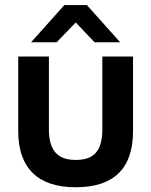

<svg xmlns="http://www.w3.org/2000/svg" viewBox="-20 -748 611 776"><path d="M53.7 -217.8V-519.5H177.7V-223.6Q177.7 -164.1 203.1 -132.8Q228.5 -101.6 286.1 -101.6Q343.8 -101.6 368.7 -132.3Q393.6 -163.1 393.6 -223.6V-519.5H517.6V-217.8Q517.6 -104.5 459.5 -47.9Q401.4 8.8 286.1 8.8Q170.9 8.8 112.3 -48.8Q53.7 -106.4 53.7 -217.8ZM240.2 -727.5H331.1L465.8 -577.1H362.3L286.1 -657.2L209 -577.1H105.5Z"/></svg>

Font: Altinn-DIN Exp
Style: DINExp-Bold
Weight: 700
Width: 7
Designer: Charles Nix
Foundry: Altinn
Version: Version 2.00